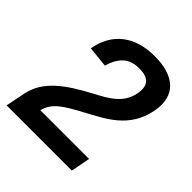

<svg xmlns="http://www.w3.org/2000/svg" viewBox="-200 -881 1020 1020"><g transform="rotate(45 310.0 -371.0)"><path d="M382.5 -741.5C237.5 -741.5 136.5 -672.5 111.5 -530.5L229 -518.5C256 -607 300.5 -637.5 369.5 -637.5C440 -637.5 469 -606 456 -537C438.5 -447.5 369 -411 288 -368C155.5 -297.5 54 -227 31 -108.5L9.5 0H499.5L520.5 -108.5H154C173 -177 218 -206 325 -263.5C432 -321.5 553.5 -376 584.5 -534.5C612.5 -676 523.5 -741.5 382.5 -741.5Z"/></g></svg>

Font: Monaspace Neon SemiBold
Style: Italic
Weight: 600
Italic angle: -11°
Designer: Riley Cran & the Lettermatic Team
Foundry: Lettermatic
Version: Version 1.200 (Monaspace Neon)